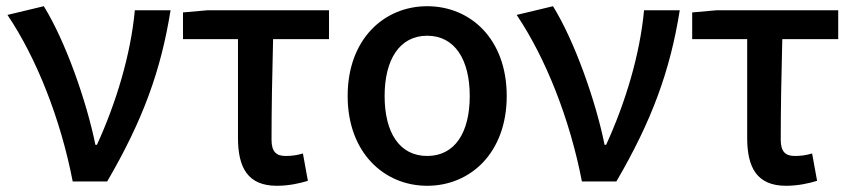

<svg xmlns="http://www.w3.org/2000/svg" viewBox="-20 -584 2747 618"><path d="M214 0H325C440 -197 498 -357 529 -551H414C401 -409 354 -253 292 -118H287C259 -257 191 -451 121 -564L4 -536C97 -398 175 -202 214 0Z M871 14C910 14 945 6 971 -2L955 -90C935 -84 918 -82 899 -82C870 -82 854 -95 854 -134C854 -230 856 -343 859 -458H1039V-551H648L569 -544V-458H746V-140C746 -44 778 14 871 14Z M1355 14C1494 14 1611 -92 1611 -275C1611 -459 1494 -564 1355 -564C1217 -564 1099 -459 1099 -275C1099 -92 1217 14 1355 14ZM1355 -82C1266 -82 1218 -157 1218 -275C1218 -392 1266 -469 1355 -469C1444 -469 1492 -392 1492 -275C1492 -157 1444 -82 1355 -82Z M1853 0H1964C2079 -197 2137 -357 2168 -551H2053C2040 -409 1993 -253 1931 -118H1926C1898 -257 1830 -451 1760 -564L1643 -536C1736 -398 1814 -202 1853 0Z M2510 14C2549 14 2584 6 2610 -2L2594 -90C2574 -84 2557 -82 2538 -82C2509 -82 2493 -95 2493 -134C2493 -230 2495 -343 2498 -458H2678V-551H2287L2208 -544V-458H2385V-140C2385 -44 2417 14 2510 14Z"/></svg>

Font: Noto Sans JP Medium
Style: Regular
Weight: 500
Designer: Ryoko NISHIZUKA 西塚涼子 (kana, bopomofo & ideographs); Paul D. Hunt (Latin, Greek & Cyrillic); Sandoll Communications 산돌커뮤니
Foundry: Adobe
Version: Version 2.004;hotconv 1.0.118;makeotfexe 2.5.65603